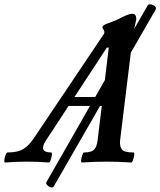

<svg xmlns="http://www.w3.org/2000/svg" viewBox="-97 -740 734 879"><path d="M-74 4Q-78 4 -77 -7.5Q-76 -19 -71.5 -30.5Q-67 -42 -63 -42Q-16 -42 9.5 -57.5Q35 -73 57 -106L377 -582Q381 -587 381 -593Q381 -599 377 -604Q372 -611 372 -615Q372 -626 405 -636Q438 -648 466 -663Q494 -677 509 -677Q527 -677 527 -652Q525 -642 522.5 -631Q520 -620 517 -607L579 -715Q583 -722 594 -720Q605 -718 612.5 -711Q620 -704 615 -695L502 -499L453 -99Q450 -71 460.5 -56.5Q471 -42 514 -42Q519 -42 517.5 -30.5Q516 -19 512 -7.5Q508 4 503 4Q475 2 447 1Q419 0 391 0Q363 0 335 1Q307 2 278 4Q273 4 274.5 -7.5Q276 -19 280 -30.5Q284 -42 288 -42Q323 -42 335 -56.5Q347 -71 350 -99L369 -255H361L150 112Q145 120 135.5 117.5Q126 115 119 107.5Q112 100 116 93L315 -255H217L114 -98Q77 -42 137 -42Q142 -42 140.5 -30.5Q139 -19 135 -7.5Q131 4 127 4Q102 2 77 1Q52 0 26 0Q1 0 -24 1Q-49 2 -74 4ZM392 -522 244 -296H339L383 -373L401 -522Z"/></svg>

Font: Junicode
Style: Bold Italic
Weight: 700
Italic angle: -11°
Designer: Peter S. Baker
Version: Version 2.100; ttfautohint (v1.8.4)